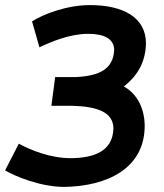

<svg xmlns="http://www.w3.org/2000/svg" viewBox="-66 -725 643 755"><path d="M503 -229C503 -297 474 -356 421 -385C467 -421 506 -472 508 -554C508 -658 416 -705 288 -705C196 -705 104 -669 60 -641L89 -539C136 -561 208 -592 281 -592C337 -592 383 -576 383 -528C379 -453 325 -427 234 -422H151L136 -309H219C319 -306 380 -283 380 -219C377 -130 304 -104 213 -103C132 -103 56 -134 8 -160L-46 -55C-7 -32 92 10 188 10C355 7 502 -62 503 -229Z"/></svg>

Font: Cantarell
Style: BoldOblique
Weight: 700
Italic angle: -8°
Designer: Dave Crossland
Version: Version 0.024